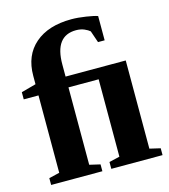

<svg xmlns="http://www.w3.org/2000/svg" viewBox="-106 -788 768 873"><g transform="rotate(-15 278.0 -352.0)"><path d="M501 -43.9 551.3 -32.2V0H310.1V-32.2L359.9 -43.9V-408.2H217.8V-43.9L268.1 -32.2V0H26.9V-32.2L76.7 -43.9V-408.2H7.3V-441.9L76.7 -460.9V-500.5Q76.7 -596.2 138.9 -650.1Q201.2 -704.1 310.5 -704.1Q340.8 -704.1 378.7 -698.2Q416.5 -692.4 432.1 -686.5V-572.3H400.9L381.8 -627.9Q373.5 -635.7 356.4 -643.1Q339.4 -650.4 317.9 -650.4Q217.8 -650.4 217.8 -516.1V-459H501Z"/></g></svg>

Font: Liberation Serif
Style: Bold
Weight: 700
Designer: Steve Matteson
Foundry: Ascender Corporation
Version: Version 2.1.5